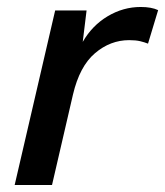

<svg xmlns="http://www.w3.org/2000/svg" viewBox="-20 -530 473 550"><path d="M22 0 138 -500H228L217 -410Q244 -457 288.5 -483.5Q333 -510 383 -510Q414 -510 433 -501L404 -405Q394 -409 381.5 -412Q369 -415 350 -415Q296 -415 252 -377.5Q208 -340 189 -259L129 0Z"/></svg>

Font: Work Sans Medium
Style: Italic
Weight: 500
Italic angle: -13°
Designer: Wei Huang
Foundry: Wei Huang
Version: Version 2.012; ttfautohint (v1.8.3)